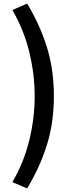

<svg xmlns="http://www.w3.org/2000/svg" viewBox="-20 -849 407 1069"><path d="M131 200 49 165Q112 57 142.5 -66Q173 -189 173 -314Q173 -438 142.5 -561.5Q112 -685 49 -793L131 -829Q201 -714 240.5 -588.5Q280 -463 280 -314Q280 -165 240.5 -40Q201 85 131 200Z"/></svg>

Font: Noto Sans KR Thin SemiBold
Style: Regular
Weight: 600
Version: Version 2.004-H2;hotconv 1.0.118;makeotfexe 2.5.65603